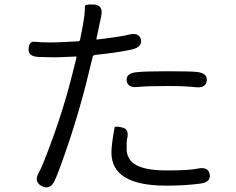

<svg xmlns="http://www.w3.org/2000/svg" viewBox="-20 -802 1040 846"><path d="M221 -6Q200 37 164 18Q127 -1 152 -43Q166 -66 216 -203Q259 -324 290 -441L317 -548Q318 -553 313 -553L245 -550Q220 -549 195 -550L151 -551Q103 -553 106 -587Q108 -621 132.5 -618Q157 -615 199 -615Q222 -615 245 -616L324 -620Q332 -620 333 -628L345 -689Q349 -712 352 -735Q355 -764 354 -774Q353 -784 394 -782Q436 -780 426 -731L405 -632Q404 -627 409 -628Q511 -640 546 -649Q593 -661 601 -628Q608 -595 561 -584Q498 -570 399 -560Q390 -559 388 -550L357 -424Q328 -311 286 -183Q239 -44 221 -6ZM712 16Q471 16 471 -130Q471 -165 485 -240Q487 -248 519 -240Q552 -233 539 -186Q538 -183 538 -147Q538 -104 570 -81Q612 -51 713.5 -51Q815 -51 850 -59Q898 -69 904 -34Q910 1 862 7Q796 16 712 16ZM891 -446Q887 -412 839 -418Q795 -423 722 -423Q625 -423 590 -419Q542 -413 538 -447Q535 -480 583 -484Q621 -488 719 -488Q821 -488 847 -485Q895 -480 891 -446Z"/></svg>

Font: Resource Han Rounded JP Normal
Style: Regular
Weight: 350
Designer: Cyano Hao (round all glyphs); Ryoko NISHIZUKA 西塚涼子 (kana, bopomofo & ideographs); Paul D. Hunt (Latin, Greek & Cyrillic)
Foundry: Cyano Hao
Version: 0.990